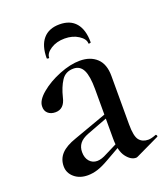

<svg xmlns="http://www.w3.org/2000/svg" viewBox="-125 -746 734 841"><g transform="rotate(-20 242.5 -325.0)"><path d="M365 7Q341 7 320 -21Q299 -49 299 -107V-337Q299 -398 285 -426Q271 -454 240 -454Q203 -454 184 -425Q165 -396 154 -351Q143 -301 102 -301Q80 -301 67 -313Q54 -325 55 -345Q55 -373 92 -404Q129 -435 181.5 -456Q234 -477 278 -477Q327 -477 356.5 -449.5Q386 -422 386 -367V-141Q386 -85 401 -67Q416 -49 443 -49Q456 -49 477 -57L479 -58Q483 -58 484.5 -53Q486 -48 482 -47L373 5Q369 7 365 7ZM54 -66Q54 -100 76 -123.5Q98 -147 145 -163L326 -228L329 -211L205 -164Q176 -153 163.5 -136.5Q151 -120 151 -97Q151 -70 165 -54Q179 -38 201 -38Q221 -38 248 -53L336 -97L337 -80L242 -26Q211 -8 187.5 -0.5Q164 7 141 7Q103 7 78.5 -14Q54 -35 54 -66ZM146 -537Q146 -595 172.5 -626Q199 -657 249 -657Q299 -657 325 -626Q351 -595 351 -537Q351 -534 345.5 -533.5Q340 -533 340 -535Q340 -556 313 -573.5Q286 -591 249 -591Q211 -591 184 -573.5Q157 -556 157 -535Q157 -533 151.5 -533.5Q146 -534 146 -537Z"/></g></svg>

Font: Cormorant Unicase SemiBold
Style: Regular
Weight: 600
Designer: Christian Thalmann (Catharsis Fonts)
Foundry: Catharsis Fonts
Version: Version 4.000